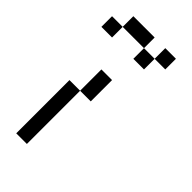

<svg xmlns="http://www.w3.org/2000/svg" viewBox="-260 -914 981 981"><g transform="rotate(45 231.0 -423.0)"><path d="M307.7 -769.2V-846.2H384.6V-769.2ZM230.8 -769.2H307.7V-692.3H230.8ZM76.9 -769.2V-846.2H230.8V-769.2ZM0 -769.2H76.9V-692.3H0ZM76.9 0V-384.6H153.8V0ZM153.8 -384.6V-538.5H230.8V-384.6Z"/></g></svg>

Font: Mintsoda - Lime Green 13x16
Style: Regular
Weight: 400
Designer: Mintsoda-15
Version: Version 1.0